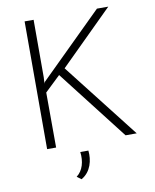

<svg xmlns="http://www.w3.org/2000/svg" viewBox="-97 -783 849 1051"><g transform="rotate(-10 327.5 -257.5)"><path d="M163 -390V-710H113V0H163L162 -306L248 -388L549 0H611L284 -419L578 -710H515L164 -364L161 -355ZM270 195C325 164 340 100 334 47H289C296 101 282 150 246 177Z"/></g></svg>

Font: Sulaf Light
Style: Regular
Weight: 300
Designer: Bandar Raffah (Arabic) and Santiago Orozco (Latin)
Foundry: Caramella and Typemade
Version: Version 1.005;PS 001.005;hotconv 1.0.88;makeotf.lib2.5.64775